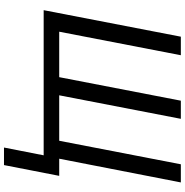

<svg xmlns="http://www.w3.org/2000/svg" viewBox="-2 -726 927 963"><g transform="rotate(90 461.5 -244.5)"><path d="M862 -78 808 199H720L759 0H31L164 -688H257L139 -78H367L485 -688H576L458 -78H686L804 -688H895L776 -78Z"/></g></svg>

Font: Libra Sans Modern
Style: Italic
Weight: 400
Italic angle: -12°
Foundry: Stefan Peev, Context Ltd
Version: Version 1.000